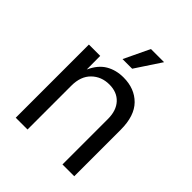

<svg xmlns="http://www.w3.org/2000/svg" viewBox="-211 -887 1013 1013"><g transform="rotate(45 295.5 -380.5)"><path d="M165 -327.1V0H77.1V-545.9H161.6L162.1 -444.8Q188.5 -502.9 231.2 -527.8Q273.9 -552.7 329.1 -552.7Q412.1 -552.7 462.9 -501.5Q513.7 -450.2 513.7 -346.7V0H425.8V-339.4Q425.8 -402.3 392.8 -438Q359.9 -473.6 302.7 -473.6Q243.7 -473.6 204.3 -435.3Q165 -397 165 -327.1ZM256.8 -617.2 325.2 -760.7H423.3L328.6 -617.2Z"/></g></svg>

Font: Inter
Style: Regular
Weight: 400
Designer: Rasmus Andersson
Foundry: rsms
Version: Version 4.001;git-9221beed3